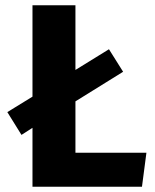

<svg xmlns="http://www.w3.org/2000/svg" viewBox="-20 -713 593 733"><path d="M268 -130H539L522 0H104V-225L62 -198L8 -285L104 -344V-693H268V-446L396 -525L450 -439L268 -326Z"/></svg>

Font: FiraGO
Style: Bold
Weight: 700
Designer: bBox Type
Foundry: bBox Type GmbH
Version: Version 1.001;PS 001.001;hotconv 1.0.88;makeotf.lib2.5.64775